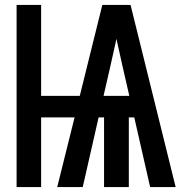

<svg xmlns="http://www.w3.org/2000/svg" viewBox="-20 -755 760 775"><path d="M47 0H146V-281H281L211 0H314L378 -281H400V0H500V-281H522L586 0H689L507 -735H393L302 -368H146V-735H47ZM398 -368 426 -490Q432 -517 438 -544Q444 -571 450 -598Q456 -571 462 -544Q468 -517 474 -490L502 -368Z"/></svg>

Font: Iosevka Sparkle Medium
Style: Regular
Weight: 500
Designer: Belleve Invis
Foundry: Belleve Invis
Version: Version 4.5.0; ttfautohint (v1.8.3)